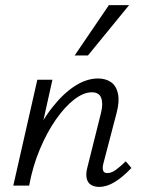

<svg xmlns="http://www.w3.org/2000/svg" viewBox="-20 -726 561 751"><path d="M368 5Q349 5 336 -3Q323 -11 319 -28.5Q315 -46 322 -72L375 -284Q384 -320 376 -342.5Q368 -365 339 -365Q307 -365 270.5 -337Q234 -309 199 -259Q164 -209 136 -142.5Q108 -76 94 0H49Q72 -97 107 -174.5Q142 -252 185 -306.5Q228 -361 273.5 -390Q319 -419 363 -419Q394 -419 414.5 -404.5Q435 -390 441.5 -359.5Q448 -329 436 -284L385 -89Q380 -71 383 -60Q386 -49 400 -49Q416 -49 433 -61.5Q450 -74 472 -95L494 -69Q461 -34 429.5 -14.5Q398 5 368 5ZM32 0 126 -414H185L93 0ZM272 -509 406 -706H485L324 -509Z"/></svg>

Font: Ysabeau
Style: Italic
Weight: 400
Italic angle: -12°
Designer: Christian Thalmann (Catharsis Fonts)
Version: Version 2.000;gftools[0.9.27.dev2+g8671c4b]